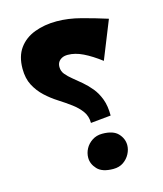

<svg xmlns="http://www.w3.org/2000/svg" viewBox="-114 -842 793 936"><g transform="rotate(-15 282.5 -373.5)"><path d="M294 -235Q294 -269 276 -294Q258 -319 229 -340.5Q200 -362 167 -383Q134 -404 105.5 -430.5Q77 -457 58.5 -492Q40 -527 40 -576Q40 -639 69 -679Q98 -719 148 -738Q198 -757 260 -757Q318 -757 382.5 -740Q447 -723 510 -703L433 -511Q387 -546 347 -565.5Q307 -585 270 -585Q252 -585 240 -578.5Q228 -572 222 -562Q216 -552 216 -538Q216 -517 229 -501Q242 -485 262.5 -468.5Q283 -452 306 -432.5Q329 -413 349.5 -388Q370 -363 383 -328.5Q396 -294 396 -245ZM342 10Q286 10 261.5 -16.5Q237 -43 237 -74Q237 -98 248.5 -119.5Q260 -141 282 -155.5Q304 -170 333 -170Q388 -170 412.5 -144Q437 -118 437 -85Q437 -63 425.5 -41Q414 -19 393 -4.5Q372 10 342 10Z"/></g></svg>

Font: Marhey Light SemiBold
Style: Regular
Weight: 600
Version: Version 1.000